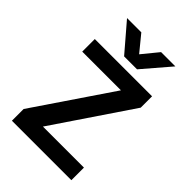

<svg xmlns="http://www.w3.org/2000/svg" viewBox="-256 -1002 1112 1112"><g transform="rotate(45 300.5 -446.0)"><path d="M359 -723H253L108 -892H225L306 -793L387 -892H504ZM544 0H57V-96L379 -571H62V-674H531V-581L208 -103H544Z"/></g></svg>

Font: Hind Jalandhar SemiBold
Style: Regular
Weight: 600
Designer: Namrata Goyal
Foundry: Indian Type Foundry
Version: Version 0.702;PS 1.0;hotconv 1.0.81;makeotf.lib2.5.63406